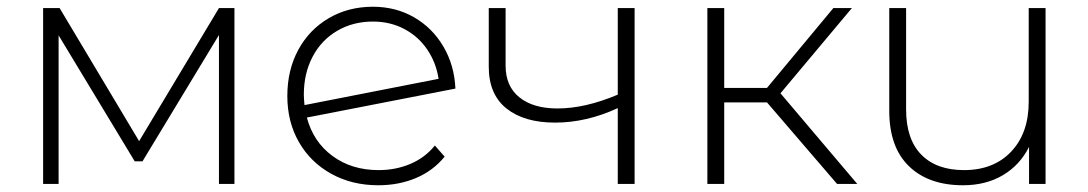

<svg xmlns="http://www.w3.org/2000/svg" viewBox="-20 -546 3231 570"><path d="M676 -522V0H630V-442L403 -67H380L154 -441V0H108V-522H157L393 -127L630 -522Z M1271 -114 1300 -81Q1266 -39 1215 -17.5Q1164 4 1103 4Q1025 4 963.5 -30Q902 -64 867.5 -124Q833 -184 833 -261Q833 -338 865.5 -398Q898 -458 956 -492Q1014 -526 1087 -526Q1155 -526 1209.5 -494.5Q1264 -463 1296.5 -407.5Q1329 -352 1332 -283L891 -197Q910 -125 967 -83Q1024 -41 1104 -41Q1155 -41 1198.5 -59.5Q1242 -78 1271 -114ZM882 -265Q882 -254 884 -234L1282 -312Q1275 -359 1249 -398Q1223 -437 1181 -459.5Q1139 -482 1087 -482Q1028 -482 981 -454.5Q934 -427 908 -377.5Q882 -328 882 -265Z M1864 -522V0H1814V-225Q1721 -182 1628 -182Q1536 -182 1483.5 -224Q1431 -266 1431 -348V-522H1481V-351Q1481 -290 1522 -257Q1563 -224 1635 -224Q1717 -224 1814 -265V-522Z M2257 -242H2130V0H2080V-522H2130V-285H2257L2454 -522H2509L2297 -269L2525 0H2465Z M3084 -522V0H3035V-110Q3008 -56 2957.5 -26Q2907 4 2839 4Q2737 4 2678.5 -52.5Q2620 -109 2620 -217V-522H2670V-221Q2670 -133 2715 -87Q2760 -41 2842 -41Q2930 -41 2982 -96Q3034 -151 3034 -244V-522Z"/></svg>

Font: Montserrat Alternates Light
Style: Regular
Weight: 300
Designer: Julieta Ulanovsky
Foundry: Julieta Ulanovsky
Version: Version 7.200